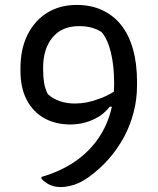

<svg xmlns="http://www.w3.org/2000/svg" viewBox="-20 -740 640 779"><path d="M291 -720Q349 -720 394.5 -699Q440 -678 471.5 -638.5Q503 -599 519.5 -540.5Q536 -482 536 -407V-395Q536 -337 522 -283.5Q508 -230 482.5 -183Q457 -136 421.5 -95.5Q386 -55 342 -23Q309 1 279.5 10Q250 19 227 19Q217 19 207.5 17.5Q198 16 189.5 13Q181 10 173.5 5.5Q166 1 159.5 -4Q153 -9 148 -16V-22Q215 -41 269.5 -75Q324 -109 362.5 -156.5Q401 -204 422 -264Q429 -285 434 -307H425Q399 -274 365 -258Q319 -235 265 -235Q205 -235 159.5 -260.5Q114 -286 88.5 -334.5Q63 -383 63 -453V-462Q63 -542 92 -599.5Q121 -657 172 -688.5Q223 -720 291 -720ZM442 -368Q443 -381 443 -395V-405Q443 -473 430 -527Q417 -581 392 -610Q371 -623 349.5 -628.5Q328 -634 301 -634Q231 -634 193 -588Q155 -542 155 -465V-457Q155 -427 159 -403.5Q163 -380 174 -358Q195 -339 223 -329.5Q251 -320 284 -320Q331 -320 379 -338Q412 -349 442 -368Z"/></svg>

Font: Code D Ace
Style: Regular
Weight: 400
Version: Version 1.085; ttfautohint (v1.8.4.7-5d5b);Nerd Fonts 3.0.2